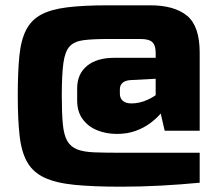

<svg xmlns="http://www.w3.org/2000/svg" viewBox="-20 -630 822 724"><path d="M546 -610Q637 -610 685 -571Q733 -532 733 -431V-137H601L586 -202Q571 -184 547 -166Q523 -148 491.5 -136.5Q460 -125 421 -125Q380 -125 346 -139Q312 -153 291.5 -181Q271 -209 271 -251V-297Q271 -351 308 -381.5Q345 -412 411 -412H567V-431Q567 -459 554.5 -471Q542 -483 509 -483H388Q330 -483 295 -478.5Q260 -474 242.5 -455Q225 -436 219 -392Q213 -348 213 -269Q213 -203 217 -161.5Q221 -120 234 -98Q247 -76 271.5 -66.5Q296 -57 336.5 -55.5Q377 -54 436 -54H733V59Q660 66 585.5 70Q511 74 436 74Q331 74 261 67Q191 60 148 40Q105 20 83 -18Q61 -56 54 -117.5Q47 -179 47 -269Q47 -359 53 -419Q59 -479 78.5 -517Q98 -555 135.5 -575Q173 -595 234.5 -602.5Q296 -610 388 -610ZM567 -333 473 -328Q453 -327 442.5 -318Q432 -309 432 -293V-277Q432 -259 443.5 -249.5Q455 -240 476 -240Q490 -240 506 -243.5Q522 -247 538 -254.5Q554 -262 567 -271Z"/></svg>

Font: Exo 2 ExtraBold
Style: Regular
Weight: 800
Designer: Natanael Gama
Foundry: Natanael Gama
Version: Version 2.010